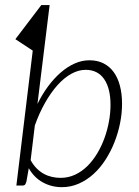

<svg xmlns="http://www.w3.org/2000/svg" viewBox="-20 -748 560 774"><path d="M46 0 112 -544 42 -590 146.5 -727.5H180L131 -329Q150.5 -368.5 174.5 -400.8Q198.5 -433 225.5 -456.2Q252.5 -479.5 281.5 -492.2Q310.5 -505 340.5 -505Q373 -505 397.5 -492.5Q422 -480 438.5 -457.2Q455 -434.5 463.5 -402Q472 -369.5 472 -329.5Q472 -291 464 -251.2Q456 -211.5 441.2 -174.2Q426.5 -137 405.2 -104Q384 -71 357 -46.5Q330 -22 297.8 -7.8Q265.5 6.5 229.5 6.5Q187.5 6.5 152.2 -13Q117 -32.5 96 -70L86.5 -16Q84 -8 81.2 -4Q78.5 0 69.5 0ZM325 -466.5Q296.5 -466.5 267.5 -450.5Q238.5 -434.5 212 -405Q185.5 -375.5 162 -334.2Q138.5 -293 120.5 -242.5L103.5 -102.5Q114 -83 127.8 -69.2Q141.5 -55.5 157.2 -47Q173 -38.5 189.8 -34.8Q206.5 -31 224 -31Q255.5 -31 282.8 -43.8Q310 -56.5 332.2 -78.5Q354.5 -100.5 372 -129.8Q389.5 -159 401.2 -191.5Q413 -224 419.2 -258.2Q425.5 -292.5 425.5 -325Q425.5 -392 399.8 -429.2Q374 -466.5 325 -466.5Z"/></svg>

Font: Lato Light
Style: Italic
Weight: 300
Italic angle: -7°
Designer: Lukasz Dziedzic
Foundry: tyPoland Lukasz Dziedzic
Version: Version 2.007; 2014-02-27